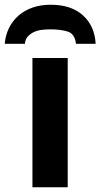

<svg xmlns="http://www.w3.org/2000/svg" viewBox="-59 -791 424 811"><path d="M227 0H78V-546H227ZM155 -771Q242 -771 291.5 -726Q341 -681 345 -606H262Q257 -648 227.5 -657.5Q198 -667 154 -667Q137 -667 118.5 -665Q100 -663 85 -656Q70 -649 59 -637.5Q48 -626 46 -606H-39Q-36 -642 -21 -672.5Q-6 -703 19 -725Q44 -747 78.5 -759Q113 -771 155 -771Z"/></svg>

Font: BC Sans
Style: Bold
Weight: 700
Designer: Monotype Design Team
Province of B.C.
Foundry: Monotype Imaging Inc.
Version: Version 2.000;GOOG;noto-source:20170915:90ef993387c0